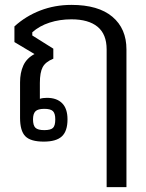

<svg xmlns="http://www.w3.org/2000/svg" viewBox="-20 -564 596 785"><path d="M416 -362Q416 -424 379 -454.5Q342 -485 272 -485Q224 -485 182.5 -471.5Q141 -458 112 -432V-419L198 -365V-324Q166 -311 154.5 -289.5Q143 -268 143 -225V-160Q155 -164 172 -164Q212 -164 234 -142Q256 -120 256 -76Q256 -28 233 -6.5Q210 15 159 15Q105 15 83.5 -7Q62 -29 62 -82V-227Q62 -267 75.5 -296.5Q89 -326 121 -343L39 -392V-456Q85 -498 144.5 -521Q204 -544 272 -544Q382 -544 439.5 -495.5Q497 -447 497 -362V201H416ZM206 -76Q206 -100 196.5 -109.5Q187 -119 161 -119Q135 -119 125 -109Q115 -99 115 -76Q115 -51 125 -41.5Q135 -32 161 -32Q187 -32 196.5 -41Q206 -50 206 -76Z"/></svg>

Font: Pridi Light
Style: Regular
Weight: 300
Designer: Katatrad Team
Foundry: CadsonDemak
Version: Version 1.003